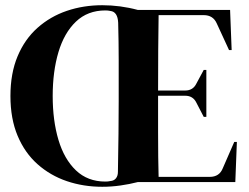

<svg xmlns="http://www.w3.org/2000/svg" viewBox="-20 -698 955 736"><path d="M372 18Q300 18 236.5 -3.5Q173 -25 124 -68.5Q75 -112 47.5 -177.5Q20 -243 20 -330Q20 -417 47.5 -482.5Q75 -548 124 -591.5Q173 -635 236.5 -656.5Q300 -678 372 -678Q441 -678 508 -660H862L868 -506H858L811 -608Q797 -640 761 -640H588Q587 -576 586.5 -508Q586 -440 586 -351H690Q720 -351 733 -378L761 -430H771V-250H761L733 -304Q720 -331 690 -331H586Q586 -248 586 -192.5Q586 -137 586.5 -97Q587 -57 588 -20H784Q821 -20 834 -53L878 -154H888L882 0H508Q477 8 442 13Q407 18 372 18ZM384 -2Q389 -2 394 -2.5Q399 -3 403 -4Q417 -5 424.5 -14.5Q432 -24 432 -39Q435 -197 435 -310V-350Q435 -403 435 -468.5Q435 -534 433 -611Q431 -653 403 -656Q399 -657 394 -657.5Q389 -658 384 -658Q316 -658 271 -615Q226 -572 204 -498Q182 -424 182 -330Q182 -236 204 -162Q226 -88 271 -45Q316 -2 384 -2Z"/></svg>

Font: DM Serif Display
Style: Regular
Weight: 400
Designer: Colophon Foundry, Frank Grießhammer
Foundry: Colophon Foundry
Version: Version 5.200; ttfautohint (v1.8.3)